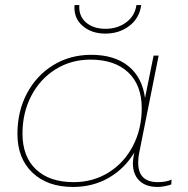

<svg xmlns="http://www.w3.org/2000/svg" viewBox="-20 -737 743 760"><path d="M659 -26 658 -7Q648 -3 632.5 0Q617 3 604 3Q557 3 531.5 -22Q506 -47 506 -91Q506 -102 510 -126L512 -134Q474 -70 411 -33.5Q348 3 269 3Q168 3 108.5 -53.5Q49 -110 49 -207Q49 -296 86.5 -367Q124 -438 190.5 -479Q257 -520 341 -520Q433 -520 488 -475.5Q543 -431 554 -349L588 -517H608L531 -132Q527 -113 527 -93Q527 -16 605 -16Q637 -16 659 -26ZM541 -309Q541 -400 487.5 -450.5Q434 -501 338 -501Q262 -501 200.5 -463Q139 -425 104 -358Q69 -291 69 -208Q69 -117 122.5 -66.5Q176 -16 272 -16Q348 -16 409.5 -54Q471 -92 506 -159Q541 -226 541 -309ZM275 -717H294Q291 -674 320 -648.5Q349 -623 398 -623Q445 -623 479.5 -648.5Q514 -674 520 -717H539Q532 -665 492 -634.5Q452 -604 397 -604Q342 -604 306.5 -635Q271 -666 275 -717Z"/></svg>

Font: Montserrat Alternates Thin
Style: Italic
Weight: 250
Italic angle: -11.3°
Designer: Julieta Ulanovsky
Foundry: Julieta Ulanovsky
Version: Version 7.200